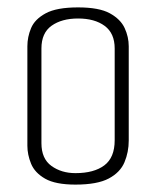

<svg xmlns="http://www.w3.org/2000/svg" viewBox="-20 -495 423 519"><path d="M184 4Q130 4 102 -12Q74 -28 64 -52.5Q54 -77 54 -101V-370Q54 -395 64 -419Q74 -443 103.5 -459Q133 -475 191 -475Q248 -475 277 -459Q306 -443 317 -419Q328 -395 328 -370V-115Q328 -84 316.5 -56.5Q305 -29 274 -12.5Q243 4 184 4ZM184 -27Q234 -27 262 -48Q290 -69 290 -116V-364Q290 -405 263 -425Q236 -445 191 -445Q147 -445 119.5 -425.5Q92 -406 92 -364V-108Q92 -66 119 -46.5Q146 -27 184 -27Z"/></svg>

Font: Smooch Sans Thin Light
Style: Regular
Weight: 300
Version: Version 1.010